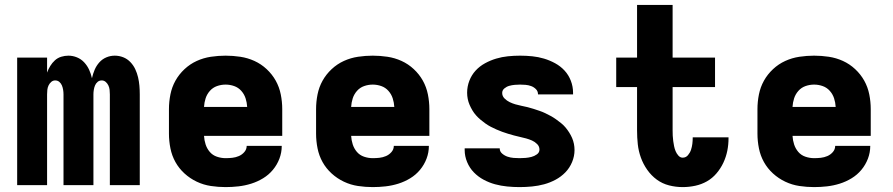

<svg xmlns="http://www.w3.org/2000/svg" viewBox="-20 -755 3640 783"><path d="M50 0V-520H172V-459Q177 -473 185 -486Q193 -499 204 -509Q215 -519 229.5 -523.5Q244 -528 259 -528Q277 -528 294 -521Q311 -514 323.5 -500.5Q336 -487 343.5 -470.5Q351 -454 355 -436Q359 -454 366 -470.5Q373 -487 385 -500.5Q397 -514 413.5 -521Q430 -528 448 -528Q466 -528 482.5 -521.5Q499 -515 511.5 -502Q524 -489 531.5 -473Q539 -457 543 -440Q547 -423 548.5 -405.5Q550 -388 550 -370V0H428V-370Q428 -379 427 -388.5Q426 -398 422 -406.5Q418 -415 411 -421Q404 -427 395 -427Q385 -427 378 -421Q371 -415 367.5 -406.5Q364 -398 362.5 -388.5Q361 -379 361 -370V0H239V-370Q239 -379 237.5 -388.5Q236 -398 232.5 -406.5Q229 -415 222 -421Q215 -427 205 -427Q196 -427 189 -421Q182 -415 178 -406.5Q174 -398 173 -388.5Q172 -379 172 -370V0Z M900 8Q870 8 840 3.5Q810 -1 782.5 -14Q755 -27 732.5 -47.5Q710 -68 695.5 -94Q681 -120 675 -150Q669 -180 669 -210V-310Q669 -340 675 -370Q681 -400 695.5 -426Q710 -452 732.5 -473Q755 -494 782.5 -506.5Q810 -519 840 -523.5Q870 -528 900 -528Q930 -528 960 -523.5Q990 -519 1017.5 -506.5Q1045 -494 1067.5 -473Q1090 -452 1104.5 -426Q1119 -400 1125 -370Q1131 -340 1131 -310V-201H812Q813 -183 818.5 -166Q824 -149 835.5 -135.5Q847 -122 864.5 -116Q882 -110 900 -110Q914 -110 927.5 -111.5Q941 -113 954 -118.5Q967 -124 976.5 -135Q986 -146 986 -160H1129Q1129 -133 1119.5 -108Q1110 -83 1093 -62.5Q1076 -42 1053 -28Q1030 -14 1004.5 -6Q979 2 952.5 5Q926 8 900 8ZM812 -319H988Q987 -337 981.5 -354Q976 -371 964 -384.5Q952 -398 935 -404Q918 -410 900 -410Q882 -410 865 -404Q848 -398 836 -384.5Q824 -371 818.5 -354Q813 -337 812 -319Z M1500 8Q1470 8 1440 3.5Q1410 -1 1382.5 -14Q1355 -27 1332.5 -47.5Q1310 -68 1295.5 -94Q1281 -120 1275 -150Q1269 -180 1269 -210V-310Q1269 -340 1275 -370Q1281 -400 1295.5 -426Q1310 -452 1332.5 -473Q1355 -494 1382.5 -506.5Q1410 -519 1440 -523.5Q1470 -528 1500 -528Q1530 -528 1560 -523.5Q1590 -519 1617.5 -506.5Q1645 -494 1667.5 -473Q1690 -452 1704.5 -426Q1719 -400 1725 -370Q1731 -340 1731 -310V-201H1412Q1413 -183 1418.5 -166Q1424 -149 1435.5 -135.5Q1447 -122 1464.5 -116Q1482 -110 1500 -110Q1514 -110 1527.5 -111.5Q1541 -113 1554 -118.5Q1567 -124 1576.5 -135Q1586 -146 1586 -160H1729Q1729 -133 1719.5 -108Q1710 -83 1693 -62.5Q1676 -42 1653 -28Q1630 -14 1604.5 -6Q1579 2 1552.5 5Q1526 8 1500 8ZM1412 -319H1588Q1587 -337 1581.5 -354Q1576 -371 1564 -384.5Q1552 -398 1535 -404Q1518 -410 1500 -410Q1482 -410 1465 -404Q1448 -398 1436 -384.5Q1424 -371 1418.5 -354Q1413 -337 1412 -319Z M2099 8Q2074 8 2048.5 5.5Q2023 3 1999 -3.5Q1975 -10 1952.5 -22Q1930 -34 1912.5 -52Q1895 -70 1885 -94Q1875 -118 1875 -143V-150H2018V-149Q2018 -137 2028 -128.5Q2038 -120 2050 -116Q2062 -112 2074.5 -111Q2087 -110 2099 -110Q2111 -110 2123 -111Q2135 -112 2147 -115Q2159 -118 2169.5 -125.5Q2180 -133 2180 -145Q2180 -158 2170.5 -167.5Q2161 -177 2149.5 -182Q2138 -187 2125.5 -190.5Q2113 -194 2101 -196.5Q2089 -199 2076.5 -202.5Q2064 -206 2052 -209.5Q2040 -213 2028 -217.5Q2016 -222 2004.5 -227Q1993 -232 1981.5 -238Q1970 -244 1959.5 -251.5Q1949 -259 1939.5 -267Q1930 -275 1921.5 -284.5Q1913 -294 1906.5 -305Q1900 -316 1895 -327.5Q1890 -339 1887.5 -351.5Q1885 -364 1885 -377Q1885 -402 1894 -425.5Q1903 -449 1919.5 -467Q1936 -485 1958 -497Q1980 -509 2003.5 -516Q2027 -523 2051.5 -525.5Q2076 -528 2101 -528Q2126 -528 2150.5 -525.5Q2175 -523 2198.5 -516Q2222 -509 2244 -497Q2266 -485 2282.5 -467Q2299 -449 2308 -425.5Q2317 -402 2317 -377V-370H2174V-371Q2174 -383 2165.5 -391.5Q2157 -400 2146 -404Q2135 -408 2123.5 -409Q2112 -410 2101 -410Q2090 -410 2079 -409Q2068 -408 2057 -405Q2046 -402 2037 -394.5Q2028 -387 2028 -376Q2028 -363 2037.5 -353.5Q2047 -344 2058.5 -338.5Q2070 -333 2082 -329.5Q2094 -326 2106.5 -323.5Q2119 -321 2131.5 -318Q2144 -315 2156 -311Q2168 -307 2180 -303Q2192 -299 2203.5 -293.5Q2215 -288 2226 -282Q2237 -276 2247.5 -268.5Q2258 -261 2268 -253Q2278 -245 2286 -235.5Q2294 -226 2301 -215Q2308 -204 2313 -192.5Q2318 -181 2320.5 -168.5Q2323 -156 2323 -143Q2323 -118 2313 -94Q2303 -70 2285.5 -52Q2268 -34 2245.5 -22Q2223 -10 2199 -3.5Q2175 3 2149.5 5.5Q2124 8 2099 8Z M2764 8Q2736 8 2708.5 1Q2681 -6 2658.5 -22.5Q2636 -39 2619.5 -62.5Q2603 -86 2593.5 -112.5Q2584 -139 2581 -166.5Q2578 -194 2578 -223V-400H2493V-520H2578V-735H2723V-520H2896V-400H2723V-223Q2723 -212 2723.5 -201.5Q2724 -191 2725.5 -180Q2727 -169 2729 -159Q2731 -149 2735 -139Q2739 -129 2746.5 -120.5Q2754 -112 2764 -112Q2777 -112 2785.5 -122Q2794 -132 2798 -144Q2802 -156 2803.5 -168.5Q2805 -181 2805 -193V-195H2951V-191Q2951 -165 2946 -140Q2941 -115 2930 -91.5Q2919 -68 2902 -48Q2885 -28 2863 -15.5Q2841 -3 2815.5 2.5Q2790 8 2764 8Z M3300 8Q3270 8 3240 3.5Q3210 -1 3182.5 -14Q3155 -27 3132.5 -47.5Q3110 -68 3095.5 -94Q3081 -120 3075 -150Q3069 -180 3069 -210V-310Q3069 -340 3075 -370Q3081 -400 3095.5 -426Q3110 -452 3132.5 -473Q3155 -494 3182.5 -506.5Q3210 -519 3240 -523.5Q3270 -528 3300 -528Q3330 -528 3360 -523.5Q3390 -519 3417.5 -506.5Q3445 -494 3467.5 -473Q3490 -452 3504.5 -426Q3519 -400 3525 -370Q3531 -340 3531 -310V-201H3212Q3213 -183 3218.5 -166Q3224 -149 3235.5 -135.5Q3247 -122 3264.5 -116Q3282 -110 3300 -110Q3314 -110 3327.5 -111.5Q3341 -113 3354 -118.5Q3367 -124 3376.5 -135Q3386 -146 3386 -160H3529Q3529 -133 3519.5 -108Q3510 -83 3493 -62.5Q3476 -42 3453 -28Q3430 -14 3404.5 -6Q3379 2 3352.5 5Q3326 8 3300 8ZM3212 -319H3388Q3387 -337 3381.5 -354Q3376 -371 3364 -384.5Q3352 -398 3335 -404Q3318 -410 3300 -410Q3282 -410 3265 -404Q3248 -398 3236 -384.5Q3224 -371 3218.5 -354Q3213 -337 3212 -319Z"/></svg>

Font: Iosevka Heavy Extended
Style: Regular
Weight: 900
Width: 7
Monospace: yes
Designer: Belleve Invis
Foundry: Belleve Invis
Version: Version 32.5.0; ttfautohint (v1.8.4)